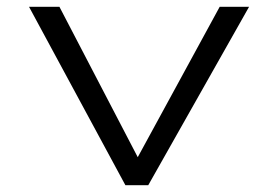

<svg xmlns="http://www.w3.org/2000/svg" viewBox="-20 -542 815 562"><path d="M347 0 65 -522H154L392 -65L368 -54L623 -522H709L414 0Z"/></svg>

Font: Lexend Tera Light
Style: Regular
Weight: 300
Designer: Bonnie Shaver-Troup, Thomas Jockin
Foundry: Lexend
Version: Version 1.007